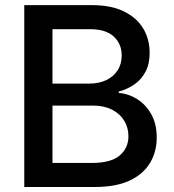

<svg xmlns="http://www.w3.org/2000/svg" viewBox="-20 -748 694 768"><path d="M77.1 0V-727.5H347.2Q424.3 -727.5 475.6 -702.4Q526.9 -677.2 552.7 -634.3Q578.6 -591.3 578.6 -536.6Q578.6 -492.2 562 -460.9Q545.4 -429.7 517.6 -410.4Q489.7 -391.1 455.1 -381.8V-376Q493.2 -373.5 527.8 -352.1Q562.5 -330.6 584.7 -291.7Q606.9 -252.9 606.9 -197.8Q606.9 -141.1 580.1 -96.2Q553.2 -51.3 498.3 -25.6Q443.4 0 358.4 0ZM189.9 -96.2H346.7Q423.8 -96.2 458.7 -126Q493.7 -155.8 493.7 -202.6Q493.7 -237.8 476.6 -265.6Q459.5 -293.5 427.5 -309.6Q395.5 -325.7 351.1 -325.7H189.9ZM189.9 -413.6H337.4Q375 -413.6 404.3 -427.2Q433.6 -440.9 450.2 -466.3Q466.8 -491.7 466.8 -526.4Q466.8 -572.3 435.1 -601.8Q403.3 -631.3 339.8 -631.3H189.9Z"/></svg>

Font: V-Inter
Style: Medium-500
Weight: 500
Designer: Rasmus Andersson
Foundry: rsms
Version: Version 4.000;git-4146feb